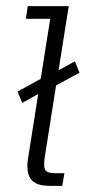

<svg xmlns="http://www.w3.org/2000/svg" viewBox="-20 -603 278 623"><path d="M52 -269 37 -306 112 -347 143 -542H64L70 -583H203L170 -375L223 -404L238 -367L162 -326L125 -92Q121 -65 126 -53Q131 -41 159 -41H189L182 0H140Q95 0 79.5 -22.5Q64 -45 71 -89L104 -298Z"/></svg>

Font: Rokkitt SemiBold Light
Style: Italic
Weight: 300
Italic angle: -9°
Version: Version 3.103